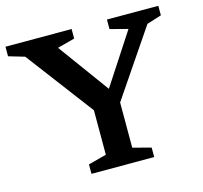

<svg xmlns="http://www.w3.org/2000/svg" viewBox="-102 -811 979 924"><g transform="rotate(-15 388.0 -349.0)"><path d="M81 -627 1.5 -650.5V-698H331V-650.5L244.5 -627.5L447 -350L414 -349.5L595.5 -627.5L507 -650.5V-698H763V-650.5L690 -627.5L465 -296V-71L555.5 -47V0H243V-47L333.5 -71V-292.5Z"/></g></svg>

Font: Newsreader 9pt Medium
Style: Regular
Weight: 500
Designer: Hugues Gentile
Foundry: Production Type
Version: Version 1.003